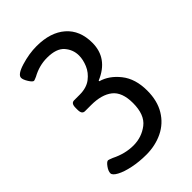

<svg xmlns="http://www.w3.org/2000/svg" viewBox="-213 -792 885 885"><g transform="rotate(-45 229.5 -350.0)"><path d="M24 -51Q24 -65 37 -83Q50 -101 59 -101Q62 -101 82 -93Q136 -66 190 -66Q244 -66 285.5 -98Q327 -130 327 -206Q327 -277 289.5 -306.5Q252 -336 184 -336H144Q134 -336 129 -343Q124 -350 124 -366V-377Q124 -393 129 -400Q134 -407 144 -407H180Q225 -407 253 -428.5Q281 -450 293.5 -480Q306 -510 306 -537Q306 -575 280.5 -604.5Q255 -634 194 -634Q143 -634 96 -608Q80 -601 77 -601Q69 -601 56.5 -621Q44 -641 44 -653Q44 -674 96.5 -690Q149 -706 198 -706Q288 -706 339.5 -661Q391 -616 391 -535Q391 -434 288 -391V-387Q338 -373 376 -325Q414 -277 414 -200Q414 -134 386 -87.5Q358 -41 309.5 -17.5Q261 6 202 6Q156 6 115 -2.5Q74 -11 49 -24.5Q24 -38 24 -51Z"/></g></svg>

Font: Asap Condensed
Style: Regular
Weight: 400
Designer: Pablo Cosgaya
Foundry: Omnibus-Type
Version: Version 1.010; ttfautohint (v1.8)